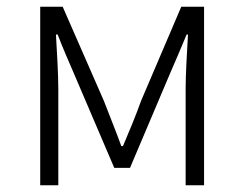

<svg xmlns="http://www.w3.org/2000/svg" viewBox="-20 -553 728 573"><path d="M100 0H154V-288C154 -331 150 -397 147 -450H152C167 -411 184 -372 200 -335L321 -52H368L488 -335C504 -372 521 -411 537 -450H541C538 -397 534 -331 534 -288V0H589V-533H521L401 -252C385 -207 366 -162 347 -117H342C326 -162 307 -207 290 -252L167 -533H100Z"/></svg>

Font: Noto Sans CJK JP Light
Style: Regular
Weight: 300
Designer: Ryoko NISHIZUKA (kana & ideographs); Paul D. Hunt (Latin, Greek & Cyrillic); Wenlong ZHANG (bopomofo); Sandoll Communica
Foundry: Adobe Systems Incorporated
Version: Version 1.004;PS 1.004;hotconv 1.0.82;makeotf.lib2.5.63406